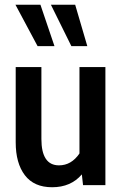

<svg xmlns="http://www.w3.org/2000/svg" viewBox="-20 -778 511 807"><path d="M423 -496V0H329L324 -45Q278 9 199 9Q123 9 84.5 -41.5Q46 -92 46 -180V-496H154V-194Q154 -83 228 -83Q280 -83 314 -133V-496ZM138 -584 45 -758H150L209 -584ZM280 -584 194 -758H296L347 -584Z"/></svg>

Font: Cabin Condensed SemiBold
Style: Regular
Weight: 600
Width: 3
Designer: Pablo Impallari
Foundry: Pablo Impallari. http://www.impallari.com Igino Marini. http://www.ikern.com
Version: Version 2.200